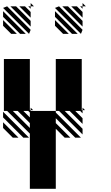

<svg xmlns="http://www.w3.org/2000/svg" viewBox="-25 -879 712 1233"><path d="M125 5.2 -5.2 -125V-161.5L161.5 5.2ZM57.3 5.2 -5.2 -57.3V-93.8L93.8 5.2ZM505.2 -822.9 489.6 -838.5H505.2ZM505.2 -765.6 432.3 -838.5H468.8L505.2 -802.1ZM505.2 -708.3 375 -838.5H411.5L505.2 -744.8ZM494.8 -661.5 328.1 -828.1 354.2 -838.5 505.2 -687.5ZM437.5 -661.5 328.1 -770.8V-807.3L474 -661.5ZM380.2 -661.5 328.1 -713.5V-750L416.7 -661.5ZM171.9 -822.9 156.2 -838.5H171.9ZM171.9 -765.6 99 -838.5H135.4L171.9 -802.1ZM171.9 -708.3 41.7 -838.5H78.1L171.9 -744.8ZM161.5 -661.5 -5.2 -828.1 20.8 -838.5 171.9 -687.5ZM104.2 -661.5 -5.2 -770.8V-807.3L140.6 -661.5ZM46.9 -661.5 -5.2 -713.5V-750L83.3 -661.5ZM333.3 -500H500V-171.9H505.2V-151L489.6 -166.7H458.3L505.2 -119.8V-83.3L421.9 -166.7H390.6L505.2 -52.1V-15.6L354.2 -166.7H333.3V-156.2L494.8 5.2H458.3L333.3 -119.8V-88.5L427.1 5.2H390.6L333.3 -52.1V333.3H166.7V-20.8L20.8 -166.7H0V-500H166.7V-171.9H171.9V-166.7H333.3ZM505.2 -171.9H520.8L505.2 -187.5ZM171.9 -171.9H187.5L171.9 -187.5ZM505.2 -838.5H526L505.2 -859.4ZM171.9 -838.5H192.7L171.9 -859.4ZM166.7 -57.3V-88.5L88.5 -166.7H57.3ZM166.7 -125V-156.2L156.2 -166.7H125Z"/></svg>

Font: 0xA000-Monochrome
Style: Monochrome
Weight: 400
Version: Version 0.1